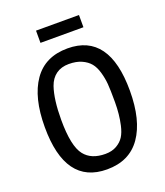

<svg xmlns="http://www.w3.org/2000/svg" viewBox="-157 -974 940 1092"><g transform="rotate(-20 313.0 -428.0)"><path d="M177 -538Q152 -465 152 -342Q152 -182 197 -126Q238 -74 323 -74Q363 -74 391.5 -90.5Q420 -107 435.5 -131.5Q451 -156 460 -196Q474 -258 474 -333Q474 -408 471 -443.5Q468 -479 457.5 -515.5Q447 -552 428.5 -574.5Q410 -597 378 -611.5Q346 -626 300.5 -626Q255 -626 223.5 -603.5Q192 -581 177 -538ZM324 -712Q576 -712 576 -365Q576 -186 507 -87Q438 12 302 12Q50 12 50 -335Q50 -514 119 -613Q188 -712 324 -712ZM191 -868H451V-794H191Z"/></g></svg>

Font: Magra
Style: Regular
Weight: 400
Designer: Viviana Monsalve
Foundry: Viviana Monsalve
Version: Version 1.001